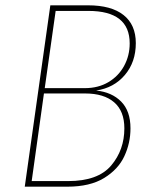

<svg xmlns="http://www.w3.org/2000/svg" viewBox="-20 -701 577 721"><path d="M470 -219Q470 -164 447 -114.5Q424 -65 371 -32.5Q318 0 233 0H73L169 -681H311Q398 -681 444 -644.5Q490 -608 490 -539Q490 -468 449 -419.5Q408 -371 341 -361Q400 -355 435 -319.5Q470 -284 470 -219ZM148 -370H298Q349 -370 387 -392.5Q425 -415 446 -453.5Q467 -492 467 -538Q467 -660 312 -660H189ZM447 -219Q447 -284 408.5 -317Q370 -350 300 -350H145L99 -21H236Q348 -21 397.5 -79.5Q447 -138 447 -219Z"/></svg>

Font: Fira Sans Condensed Thin
Style: Italic
Weight: 250
Width: 3
Italic angle: -8°
Designer: Carrois Corporate & Edenspiekermann AG
Foundry: Carrois Corporate GbR & Edenspiekermann AG
Version: Version 4.203